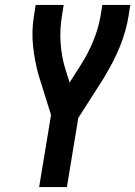

<svg xmlns="http://www.w3.org/2000/svg" viewBox="-20 -755 546 775"><path d="M138 0 186 -291 136 -451Q120 -508 113.5 -568.5Q107 -629 117 -691L124 -735H237L230 -691Q221 -636 224.5 -582.5Q228 -529 243 -479L261 -422L305 -491Q335 -538 356 -588.5Q377 -639 386 -691L393 -735H506L499 -691Q489 -629 464.5 -568.5Q440 -508 405 -451Q404 -448 402 -445Q400 -442 399 -440L296 -279L250 0Z"/></svg>

Font: Iosevka Term Curly Oblique
Style: Bold
Weight: 700
Italic angle: -9°
Designer: Belleve Invis
Foundry: Belleve Invis
Version: Version 32.3.0